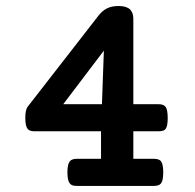

<svg xmlns="http://www.w3.org/2000/svg" viewBox="-20 -610 640 630"><path d="M311.5 -179.2H93.8Q85 -179.2 79.3 -181.2Q73.7 -183.1 70.3 -187.5Q63 -197.3 63 -223.1Q63 -249.5 70.8 -259.8L302.7 -558.1Q314.9 -574.2 330.6 -582.3Q346.2 -590.3 369.1 -590.3Q394.5 -590.3 406.7 -579.1Q417.5 -568.4 417.5 -548.3V-268.1H499.5Q508.3 -268.1 513.9 -266.1Q519.5 -264.2 522.9 -259.8Q530.3 -250.5 530.3 -223.1Q530.3 -197.8 524.4 -188.5Q521 -183.1 515.1 -181.2Q509.3 -179.2 499.5 -179.2H417.5V-88.9H484.9Q493.7 -88.9 499.5 -86.9Q505.4 -85 508.8 -80.1Q515.6 -70.3 515.6 -44.4Q515.6 -17.1 508.3 -8.3Q504.9 -3.9 499.3 -2Q493.7 0 484.9 0H231.9Q223.1 0 217.5 -2Q211.9 -3.9 208.5 -8.8Q201.2 -19 201.2 -44.4Q201.2 -70.8 209 -80.6Q215.3 -88.9 231.9 -88.9H311.5ZM314.5 -268.1 320.8 -443.8 187.5 -268.1Z"/></svg>

Font: Courier Prime SemiBold
Style: Regular
Weight: 600
Designer: Alan Dague-Greene
Foundry: Quote-Unquote Apps
Version: Version 1.202